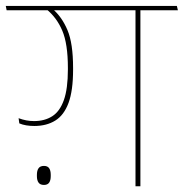

<svg xmlns="http://www.w3.org/2000/svg" viewBox="-35 -646 637 666"><path d="M534 -610.5 530.5 -625.5H-15L-12 -610.5ZM125.5 -614.5Q161.5 -585.5 181 -539.8Q200.5 -494 200.5 -410V-405.5Q200.5 -338 186.5 -298.8Q172.5 -259.5 146.2 -242.8Q120 -226 83 -226Q69.5 -226 56.2 -228.5Q43 -231 29.5 -236L32 -218Q42.5 -213.5 56 -211.2Q69.5 -209 84 -209Q126.5 -209 156.8 -227.8Q187 -246.5 202.8 -289.2Q218.5 -332 218.5 -404V-410.5Q218.5 -495.5 199.2 -541.2Q180 -587 148 -614.5ZM452 -615H435V0H452ZM366 -610.5H582L578.5 -625.5H362.5ZM117.5 -4.5Q130 -4.5 135.5 -12.5Q141 -20.5 141 -35Q141 -35.5 141 -37Q141 -38.5 141 -39.5Q141 -54.5 135.5 -62.5Q130 -70.5 117.5 -70.5Q104.5 -70.5 98.8 -62.5Q93 -54.5 93 -39.5Q93 -38.5 93 -37Q93 -35.5 93 -35Q93 -20.5 98.8 -12.5Q104.5 -4.5 117.5 -4.5Z"/></svg>

Font: Anek Devanagari Medium Thin
Style: Regular
Weight: 250
Version: Version 1.003